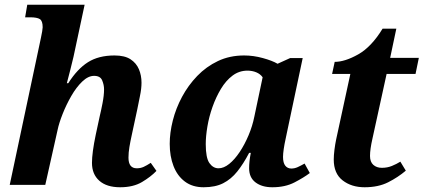

<svg xmlns="http://www.w3.org/2000/svg" viewBox="-20 -780 1787 810"><path d="M487 10Q430 10 399 -17.5Q368 -45 368 -93Q368 -114 372 -144Q376 -174 384 -212L401 -291Q406 -311 412.5 -344.5Q419 -378 419 -403Q419 -422 411 -441Q403 -460 377 -460Q352 -460 327 -436Q302 -412 281 -375.5Q260 -339 244.5 -300Q229 -261 223 -232L171 0H21L153 -622Q156 -635 158 -648Q160 -661 160 -665Q160 -692 148 -699.5Q136 -707 107 -707H86L95 -760H337L290 -540Q285 -518 276.5 -485Q268 -452 262 -429H268Q306 -489 351 -517.5Q396 -546 463 -546Q506 -546 530.5 -530Q555 -514 566 -488Q577 -462 577 -431Q577 -406 570.5 -375Q564 -344 559 -318L536 -211Q530 -184 526 -160Q522 -136 522 -115Q522 -70 557 -70Q573 -70 586 -76Q599 -82 616 -93L640 -59Q616 -34 579 -12Q542 10 487 10Z M839 10Q792 10 760 -14Q728 -38 712 -79.5Q696 -121 696 -173Q696 -220 709 -271.5Q722 -323 748 -371.5Q774 -420 812 -459.5Q850 -499 899.5 -522.5Q949 -546 1010 -546Q1049 -546 1089 -535Q1129 -524 1151 -511L1204 -535H1257L1191 -223Q1189 -212 1184.5 -192Q1180 -172 1177 -151.5Q1174 -131 1174 -118Q1174 -93 1183.5 -81Q1193 -69 1209 -69Q1223 -69 1236 -75Q1249 -81 1265 -90L1287 -50Q1262 -31 1222.5 -10.5Q1183 10 1129 10Q1085 10 1058 -10.5Q1031 -31 1031 -70Q1031 -99 1038 -135H1031Q1007 -89 981 -56.5Q955 -24 921.5 -7Q888 10 839 10ZM902 -70Q924 -70 947 -88.5Q970 -107 991 -138.5Q1012 -170 1028.5 -209Q1045 -248 1053 -288L1088 -454Q1078 -468 1061 -475Q1044 -482 1024 -482Q989 -482 961 -461Q933 -440 912 -405Q891 -370 876.5 -329Q862 -288 855 -246.5Q848 -205 848 -172Q848 -114 863.5 -92Q879 -70 902 -70Z M1518 10Q1463 10 1425.5 -19Q1388 -48 1388 -107Q1388 -125 1391 -148.5Q1394 -172 1398 -191L1458 -468H1381L1392 -519Q1435 -519 1491 -550.5Q1547 -582 1594 -659H1652L1626 -536H1747L1733 -468H1611L1551 -194Q1546 -172 1543.5 -154Q1541 -136 1541 -122Q1541 -97 1555 -84.5Q1569 -72 1591 -72Q1614 -72 1633.5 -80Q1653 -88 1669 -98L1692 -60Q1659 -32 1617.5 -11Q1576 10 1518 10Z"/></svg>

Font: Noto Serif
Style: Bold Italic
Weight: 700
Italic angle: -12°
Designer: Monotype Design Team
Foundry: Monotype Imaging Inc.
Version: Version 2.013